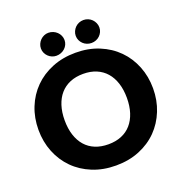

<svg xmlns="http://www.w3.org/2000/svg" viewBox="-158 -1047 1130 1192"><g transform="rotate(-20 407.0 -451.0)"><path d="M785.5 -364.5Q785.5 -285.5 758.2 -217.5Q731 -149.5 681.5 -99.2Q632 -49 562.2 -20.5Q492.5 8 407.5 8Q322.5 8 252.5 -20.5Q182.5 -49 132.8 -99.2Q83 -149.5 55.8 -217.5Q28.5 -285.5 28.5 -364.5Q28.5 -443.5 55.8 -511.5Q83 -579.5 132.8 -629.5Q182.5 -679.5 252.5 -708Q322.5 -736.5 407.5 -736.5Q492.5 -736.5 562.2 -707.8Q632 -679 681.5 -629Q731 -579 758.2 -511Q785.5 -443 785.5 -364.5ZM612.5 -364.5Q612.5 -418.5 598.5 -461.8Q584.5 -505 558.2 -535Q532 -565 494 -581Q456 -597 407.5 -597Q358.5 -597 320.2 -581Q282 -565 255.8 -535Q229.5 -505 215.5 -461.8Q201.5 -418.5 201.5 -364.5Q201.5 -310 215.5 -266.8Q229.5 -223.5 255.8 -193.5Q282 -163.5 320.2 -147.8Q358.5 -132 407.5 -132Q456 -132 494 -147.8Q532 -163.5 558.2 -193.5Q584.5 -223.5 598.5 -266.8Q612.5 -310 612.5 -364.5ZM371.5 -834Q371.5 -818 365.2 -804.5Q359 -791 348 -780.8Q337 -770.5 322.5 -764.8Q308 -759 291.5 -759Q276.5 -759 262.8 -764.8Q249 -770.5 238.5 -780.8Q228 -791 221.8 -804.5Q215.5 -818 215.5 -834Q215.5 -849.5 221.8 -863.5Q228 -877.5 238.5 -888Q249 -898.5 262.8 -904.5Q276.5 -910.5 291.5 -910.5Q308 -910.5 322.5 -904.5Q337 -898.5 348 -888Q359 -877.5 365.2 -863.5Q371.5 -849.5 371.5 -834ZM601.5 -834Q601.5 -818 595.2 -804.5Q589 -791 578.5 -780.8Q568 -770.5 553.8 -764.8Q539.5 -759 523.5 -759Q507.5 -759 493.2 -764.8Q479 -770.5 468.5 -780.8Q458 -791 451.8 -804.5Q445.5 -818 445.5 -834Q445.5 -849.5 451.8 -863.5Q458 -877.5 468.5 -888Q479 -898.5 493.2 -904.5Q507.5 -910.5 523.5 -910.5Q539.5 -910.5 553.8 -904.5Q568 -898.5 578.5 -888Q589 -877.5 595.2 -863.5Q601.5 -849.5 601.5 -834Z"/></g></svg>

Font: Lato 2
Style: Regular
Weight: 900
Designer: Lukasz Dziedzic with Adam Twardoch and Botio Nikoltchev
Foundry: tyPoland Lukasz Dziedzic
Version: Version 2.015; 2015-08-06; http://www.latofonts.com/